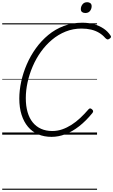

<svg xmlns="http://www.w3.org/2000/svg" viewBox="-20 -1221 1027 1741"><path d="M448 20Q380 20 326 -3Q272 -26 234 -71Q196 -116 175.5 -180.5Q155 -245 155 -327Q155 -402 172.5 -482Q190 -562 223.5 -639Q257 -716 306 -784Q355 -852 418 -904Q481 -956 558.5 -985.5Q636 -1015 726 -1015Q783 -1015 831.5 -1001.5Q880 -988 918.5 -962.5Q957 -937 982 -899Q989 -890 985.5 -882.5Q982 -875 970 -868Q960 -862 953.5 -863.5Q947 -865 935 -876Q910 -905 878 -924Q846 -943 806.5 -952.5Q767 -962 719 -962Q643 -962 575.5 -935Q508 -908 451.5 -860.5Q395 -813 351 -751.5Q307 -690 276.5 -619Q246 -548 230 -474.5Q214 -401 214 -331Q214 -260 230 -204.5Q246 -149 277 -111Q308 -73 352.5 -53Q397 -33 454 -33Q501 -33 544 -48Q587 -63 628 -89Q669 -115 707.5 -151Q746 -187 783 -230Q791 -239 798.5 -238Q806 -237 815 -229Q824 -221 824.5 -213Q825 -205 817 -195Q759 -124 697.5 -76Q636 -28 573 -4Q510 20 448 20ZM754 -1103Q736 -1103 724.5 -1111.5Q713 -1120 713 -1139Q713 -1162 728 -1181.5Q743 -1201 771 -1201Q788 -1201 799.5 -1192Q811 -1183 811 -1165Q811 -1141 796.5 -1122Q782 -1103 754 -1103ZM0 490H860V500H0ZM0 -20H860V0H0ZM0 -505H860V-500H0ZM0 -1010H860V-1000H0Z"/></svg>

Font: Playwrite AU TAS Guides
Style: Regular
Weight: 400
Designer: Veronika Burian, José Scaglione
Foundry: TypeTogether
Version: Version 1.003